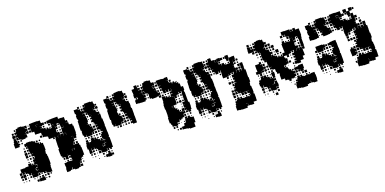

<svg xmlns="http://www.w3.org/2000/svg" viewBox="-12 -1280 4003 1998"><g transform="rotate(-20 1989.0 -281.0)"><path d="M142 -490H138V-469H114V-493H135V-499H114V-523H135V-530H115V-552H135V-562H142V-585H164V-593H208V-586H231V-561H233V-584H259V-558H236V-553H258V-529H236V-524H259V-498H233V-521H229V-498H209V-497H232V-465H209V-458H164V-443H148V-459H163V-467H142ZM723 -149H724V-93H709V-78H689V-68H682V-45H661V-40H675V-22H657V-36H654V-13H650V13H628V21H584V12H563V-11H558V11H536V19H496V-21H501V-44H499V-78H526V-81H566V-78H587V-80H589V-101H586V-138H563V-159H562V-135H560V-107H532V-135H530V-136H501V-156H491V-185H490V-237H498V-251H496V-291H497V-320H498V-349H502V-371H478V-370H495V-352H477V-369H434V-395H430V-403H408V-408H383V-434H379V-460H345V-461H316V-495H290V-523H288V-559H290V-587H319V-588H383V-585H410V-559H414V-554H439V-528H414V-523H386V-521H406V-501H387V-499H414V-494H439V-475H448V-489H464V-475H480V-469H497V-470H502V-495H528V-498H503V-523H498V-526H471V-556H498V-559H527V-560H595V-535H630V-533H658V-493H678V-469H654V-467H682V-444H689V-440H715V-416H721V-336H717V-310H710V-287H682V-310H681V-286H662V-285H680V-257H661V-250H675V-232H657V-246H654V-227H712V-204H719V-178H723ZM118 -579H134V-563H118ZM271 -576H281V-566H271ZM378 -553V-554H352V-531H354V-553ZM86 -551H106V-531H86ZM266 -551H286V-531H266ZM446 -551H466V-531H446ZM81 -526H111V-496H81ZM265 -522H287V-500H265ZM477 -520H495V-502H477ZM434 -519V-503H418V-519ZM561 -493V-466H535V-462H557V-440H535V-432H534V-411H536V-406H561V-376H536V-375H560V-353H561V-376H590V-407H592V-435H620V-463H619V-438H593V-464H589V-487H583V-474H569V-488H582V-495H564V-493ZM134 -413H121V-396H71V-446H78V-469H84V-493H108V-469H114V-446H117V-460H135V-442H121V-429H134ZM531 -493H530V-470H531ZM480 -487H492V-475H480ZM570 -457H582V-445H570ZM377 -410H355V-432H377ZM149 -428H163V-414H149ZM569 -428H583V-414H569ZM552 -415H540V-427H552ZM360 -208H363V-179H364V-123H357V-100H354V-43H318V-47H292V-68H286V-51H266V-68H253V-71H227V-50H205V-72H226V-77H205V-72H202V-45H170V-47H142V-75H167V-76H141V-101H137V-80H115V-102H107V-108H83V-130H77V-110H55V-130H49V-108H23V-134H45V-172H87V-171H101V-176H139V-198H173V-174H179V-173H202V-195H222V-197H202V-225H222V-232H207V-250H225V-235H231V-253H228V-259H204V-283H227V-286H201V-312H197V-368H195V-352H177V-370H193V-376H171V-406H193V-414H239V-411H266V-402H287V-383H297V-400H315V-382H298V-376H321V-356H328V-369H344V-356H361V-328H363V-274H356V-251H353V-235H360ZM567 -400H585V-382H567ZM329 -384V-398H343V-384ZM617 -375H591V-352H593V-374H617ZM621 -372H619V-352H621ZM532 -353V-371H530V-353ZM162 -367V-355H150V-367ZM166 -321H146V-341H166ZM177 -340H195V-322H177ZM675 -318H662V-316H675ZM142 -315H170V-287H142ZM195 -292H177V-310H195ZM143 -284H169V-258H143ZM194 -279V-263H178V-279ZM690 -265V-277H702V-265ZM706 -231H686V-251H706ZM195 -232H177V-250H195ZM150 -247H162V-235H150ZM162 -205H150V-217H162ZM191 -216V-206H181V-216ZM648 -173H651V-194H628V-193H648ZM624 -189H621V-173H624ZM179 -188H193V-174H179ZM227 -144H229V-167H208V-162H227ZM223 -140H208V-133H223ZM507 -130H525V-112H507ZM567 -130H585V-112H567ZM198 -110H204V-129H198ZM223 -109H205V-105H223ZM81 -76H51V-106H81ZM48 -79H24V-103H48ZM538 -83V-99H554V-83ZM102 -85H90V-97H102ZM582 -97V-85H570V-97ZM519 -94V-88H513V-94ZM77 -50H55V-72H77ZM45 -52H27V-70H45ZM135 -52H117V-70H135ZM253 -54H239V-68H253ZM91 -56V-66H101V-56ZM692 -57V-65H700V-57ZM317 -20H295V-42H317ZM236 -21V-41H256V-21ZM208 -23V-39H224V-23ZM284 -23H268V-39H284ZM343 -24H329V-38H343ZM102 -25H90V-37H102ZM702 -25H690V-37H702ZM161 -26H151V-36H161ZM40 -27H32V-35H40ZM70 -27H62V-35H70ZM182 -27V-35H190V-27ZM200 -17H228V-19H264V17H228V15H200ZM678 -13V11H654V-13ZM197 10H175V-12H197ZM314 7H298V-9H314ZM281 4H271V-6H281Z M1029 -187V-176H1034V-96H1033V-67H1018V-52H1000V-67H989V-51H969V-71H985V-73H966V-44H932V-48H906V-73H901V-79H877V-100H868V-108H846V-127H842V-108H816V-128H813V-107H785V-128H776V-174H782V-198H816V-174H817V-193H837V-203H843V-227H875V-204H879V-221H899V-204H912V-193H931V-175H938V-192H958V-232H969V-251H987V-260H968V-282H987V-283H961V-289H937V-313H959V-319H937V-343H959V-346H934V-370H928V-381H909V-401H925V-412H910V-430H925V-440H908V-462H926V-463H901V-485H898V-472H880V-490H893V-497H875V-525H893V-526H874V-556H898V-561H879V-581H899V-562H900V-590H968V-585H993V-560H998V-524H1022V-498H996V-522H990V-500H972V-493H991V-470H998V-463H1021V-439H1001V-437H1025V-405H1024V-382H1030V-353H1031V-309H1029V-293H1031V-235H1033V-187ZM779 -321H782V-337H775V-385H777V-413H778V-442H786V-461H779V-501H785V-519H777V-563H819V-581H839V-561H821V-553H841V-529H847V-525H873V-497H847V-494H872V-468H847V-467H875V-441H879V-401H871V-379H856V-377H875V-356H880V-370H898V-352H884V-343H901V-319H884V-318H906V-284H881V-281H899V-261H879V-279H875V-255H813V-279H810V-260H788V-281H779ZM855 -575H863V-567H855ZM849 -551H869V-531H849ZM1000 -550H1018V-532H1000ZM968 -519H967V-504H968ZM1015 -487V-475H1003V-487ZM882 -458H896V-444H882ZM930 -445H931V-458H930ZM893 -425V-417H885V-425ZM915 -357V-365H923V-357ZM930 -320H908V-342H930ZM929 -311V-291H909V-311ZM930 -260H908V-282H930ZM940 -280H958V-262H940ZM868 -250V-232H850V-250ZM821 -249H837V-233H821ZM927 -249V-233H911V-249ZM792 -234V-248H806V-234ZM942 -248H956V-234H942ZM895 -247V-235H883V-247ZM811 -199H787V-223H811ZM912 -218H926V-204H912ZM955 -217V-205H943V-217ZM833 -215V-207H825V-215ZM966 -168V-136H984V-139H967V-163H984V-168H966V-190H960V-170H943V-168ZM961 -109H964V-134H943V-132H960V-110H938V-127H936V-109H937V-105H961ZM814 -76H784V-106H814ZM839 -81H819V-101H839ZM866 -84H852V-98H866ZM901 -49H877V-73H901ZM838 -52H820V-70H838ZM807 -53H791V-69H807ZM863 -57H855V-65H863ZM968 -20V-42H990V-20ZM928 -22H910V-40H928ZM1003 -25V-37H1015V-25ZM834 -26H824V-36H834ZM945 -27V-35H953V-27ZM802 -28H796V-34H802ZM856 -28V-34H862V-28ZM935 -15H961V-19H997V17H961V13H935ZM1020 10H998V-12H1020ZM924 4H914V-6H924ZM863 3H855V-5H863Z M1349 -404V-382H1355V-310H1354V-292H1355V-220H1313V-231H1294V-251H1313V-260H1293V-282H1313V-284H1287V-311H1285V-290H1263V-312H1284V-320H1263V-342H1284V-347H1260V-371H1254V-381H1234V-401H1251V-412H1235V-430H1251V-441H1234V-461H1251V-463H1226V-486H1223V-472H1205V-490H1219V-497H1200V-525H1219V-527H1200V-555H1223V-561H1204V-581H1224V-562H1226V-589H1254V-591H1294V-585H1318V-560H1323V-524H1347V-498H1321V-522H1315V-500H1297V-494H1317V-470H1323V-464H1347V-438H1351V-404ZM1209 -344H1227V-318H1231V-284H1207V-281H1224V-261H1204V-278H1200V-255H1138V-279H1136V-259H1112V-282H1105V-320H1108V-338H1101V-384H1102V-413H1103V-442H1111V-462H1105V-500H1110V-520H1103V-562H1143V-582H1165V-560H1145V-554H1167V-529H1172V-526H1199V-496H1172V-493H1196V-469H1172V-467H1200V-442H1205V-400H1197V-378H1201V-356H1205V-370H1223V-352H1209ZM1179 -576H1189V-566H1179ZM1174 -551H1194V-531H1174ZM1325 -550H1343V-532H1325ZM1293 -519H1292V-504H1293ZM1341 -488V-474H1327V-488ZM1207 -458H1221V-444H1207ZM1254 -444H1256V-458H1254ZM1218 -425V-417H1210V-425ZM1240 -357V-365H1248V-357ZM1255 -320H1233V-342H1255ZM1254 -311V-291H1234V-311ZM1256 -259H1232V-283H1256ZM1283 -262H1265V-280H1283ZM1194 -231H1174V-251H1194ZM1252 -233H1236V-249H1252ZM1282 -233H1266V-249H1282ZM1161 -234H1147V-248H1161ZM1219 -236H1209V-246H1219Z M1684 -403V-379H1660V-399H1638V-395H1586V-404H1565V-438H1567V-459H1560V-468H1539V-492H1536V-467H1511V-463H1534V-439H1517V-432H1533V-410H1517V-396H1467V-398H1439V-401H1412V-441H1439V-443H1424V-459H1440V-444H1448V-461H1442V-463H1414V-499H1418V-525H1416V-557H1443V-560H1446V-587H1478V-560H1481V-526H1507V-496H1482V-495H1506V-470H1508V-495H1533V-499H1510V-523H1533V-560H1540V-583H1560V-593H1604V-587H1628V-561H1632V-556H1657V-526H1632V-523H1654V-499H1631V-494H1655V-468H1632V-467H1658V-443H1663V-460H1681V-442H1664V-434H1685V-408H1664V-403ZM1484 -579H1500V-563H1484ZM1516 -577H1528V-565H1516ZM1929 -238H1939V-184H1936V-157H1926V-137H1898V-157H1892V-141H1872V-161H1888V-168H1869V-194H1885V-197H1868V-225H1885V-227H1868V-255H1895V-348H1898V-370H1892V-351H1872V-370H1866V-347H1841V-342H1835V-318H1811V-282H1808V-255H1780V-253H1753V-251H1772V-231H1756V-230H1781V-211H1786V-217H1798V-205H1792V-199H1810V-175H1816V-169H1838V-195H1866V-167H1840V-163H1864V-139H1840V-133H1838V-105H1817V-96H1798V-85H1786V-96H1778V-75H1750V-73H1749V-44H1715V-48H1689V-71H1682V-91H1672V-151H1677V-176H1679V-244H1675V-298H1680V-323H1685V-378H1719V-356H1722V-371H1742V-356H1755V-368H1769V-354H1757V-351H1779V-374H1803V-380H1781V-402H1803V-409H1780V-432H1774V-409H1750V-432H1746V-407H1718V-433H1714V-469H1690V-493H1713V-497H1688V-523H1684V-559H1720V-558H1749V-554H1775V-558H1809V-524H1783V-523H1804V-500H1811V-493H1834V-477H1842V-491H1862V-477H1877V-486H1887V-476H1878V-468H1899V-450H1911V-412H1933V-370H1926V-348H1929ZM1482 -551H1502V-531H1482ZM1512 -551H1532V-531H1512ZM1664 -549H1680V-533H1664ZM1661 -522H1683V-500H1661ZM1630 -521H1627V-500H1630ZM1812 -521H1832V-501H1812ZM1678 -487V-475H1666V-487ZM1693 -460H1711V-442H1693ZM1559 -444H1545V-458H1559ZM1806 -432H1804V-410H1806ZM1558 -415H1546V-427H1558ZM1708 -427V-415H1696V-427ZM1711 -382H1693V-400H1711ZM1755 -398H1769V-384H1755ZM1726 -385V-397H1738V-385ZM1782 -348V-346H1803V-348ZM1807 -320H1809V-342H1807ZM1874 -339H1890V-323H1874ZM1845 -338H1859V-324H1845ZM1816 -295V-307H1828V-295ZM1858 -307V-295H1846V-307ZM1886 -305V-297H1878V-305ZM1840 -283H1864V-259H1840ZM1831 -262H1813V-280H1831ZM1890 -263H1874V-279H1890ZM1752 -250H1750V-235H1752ZM1848 -237V-245H1856V-237ZM1795 -244V-238H1789V-244ZM1857 -206H1847V-216H1857ZM1816 -187H1828V-175H1816ZM1842 -111V-131H1862V-111ZM1904 -129H1920V-113H1904ZM1876 -115V-127H1888V-115ZM1893 -84H1905V-78H1929V-44H1928V-15H1913V30H1851V23H1828V17H1804V14H1777V-16H1804V-19H1810V-43H1830V-53H1835V-78H1859V-79H1840V-103H1864V-84H1871V-102H1893ZM1916 -95V-87H1908V-95ZM1755 -54V-68H1769V-54ZM1817 -56V-66H1827V-56ZM1789 -58V-64H1795V-58ZM1711 -22H1693V-40H1711ZM1741 -22H1723V-40H1741ZM1772 9H1752V-11H1772ZM1738 5H1726V-7H1738Z M2245 -187H2241V-176H2246V-96H2245V-67H2230V-52H2212V-67H2201V-51H2181V-71H2197V-73H2178V-44H2144V-48H2118V-73H2113V-79H2089V-100H2080V-108H2058V-127H2054V-108H2028V-128H2025V-107H1997V-128H1988V-174H1994V-198H2028V-174H2029V-193H2049V-203H2055V-227H2087V-204H2091V-221H2111V-204H2124V-193H2143V-175H2150V-192H2170V-232H2181V-251H2199V-260H2180V-282H2199V-283H2173V-289H2149V-313H2171V-319H2149V-343H2171V-346H2146V-370H2140V-381H2121V-401H2137V-412H2122V-430H2137V-440H2120V-462H2138V-463H2113V-485H2110V-472H2092V-490H2105V-497H2087V-525H2105V-526H2086V-556H2110V-561H2091V-581H2111V-562H2112V-590H2180V-585H2205V-560H2210V-524H2234V-498H2208V-522H2202V-500H2184V-493H2203V-470H2210V-463H2233V-439H2213V-437H2237V-405H2236V-382H2242V-353H2243V-309H2241V-293H2243V-235H2245ZM2598 -215V-194H2595V-171H2601V-143H2603V-99H2599V-86H2606V-36H2605V-7H2568V16H2534V13H2507V-10H2505V13H2492V30H2430V27H2403V23H2377V-25H2384V-48H2404V-49H2389V-73H2409V-83H2418V-104H2444V-83H2452V-100H2470V-82H2482V-79H2501V-81H2541V-76H2556V-84H2544V-98H2558V-86H2563V-99H2559V-110H2540V-132H2559V-134H2534V-136H2508V-134H2474V-157H2473V-139H2449V-162H2443V-139H2419V-163H2442V-168H2418V-194H2437V-204H2424V-218H2437V-231H2421V-251H2441V-235H2446V-256H2468V-260H2450V-282H2464V-289H2449V-313H2464V-317H2447V-345H2471V-351H2477V-372H2454V-370H2470V-352H2452V-368H2442V-350H2420V-368H2418V-344H2389V-343H2353V-379H2355V-407H2356V-431H2351V-411H2331V-429H2326V-406H2296V-429H2289V-439H2269V-463H2287V-466H2266V-493H2263V-498H2238V-524H2263V-527H2237V-555H2263V-559H2264V-588H2298V-559H2299V-557H2327V-530H2329V-553H2353V-529H2330V-528H2354V-558H2388V-524H2358V-500H2360V-494H2384V-476H2388V-494H2414V-476H2426V-469H2442V-470H2475V-497H2476V-523H2473V-499H2449V-523H2443V-559H2479V-526H2504V-528H2538V-494H2534V-468H2508V-494H2507V-468H2508V-434H2488V-433H2503V-409H2488V-408H2508V-375H2535V-349H2539V-373H2563V-354H2567V-375H2595V-354H2604V-308H2603V-267H2607V-215ZM1991 -321H1994V-337H1987V-385H1989V-413H1990V-442H1998V-461H1991V-501H1997V-519H1989V-563H2031V-581H2051V-561H2033V-553H2053V-529H2059V-525H2085V-497H2059V-494H2084V-468H2059V-467H2087V-441H2091V-401H2083V-379H2068V-377H2087V-356H2092V-370H2110V-352H2096V-343H2113V-319H2096V-318H2118V-284H2093V-281H2111V-261H2091V-279H2087V-255H2025V-279H2022V-260H2000V-281H1991ZM2212 -580H2230V-562H2212ZM2243 -579H2259V-563H2243ZM2067 -575H2075V-567H2067ZM2389 -553H2413V-529H2389ZM2061 -551H2081V-531H2061ZM2212 -550H2230V-532H2212ZM2422 -550H2440V-532H2422ZM2380 -520V-502H2362V-520ZM2180 -519H2179V-504H2180ZM2403 -513V-509H2399V-513ZM2262 -470H2240V-492H2262ZM2541 -491H2561V-471H2541ZM2454 -474V-488H2468V-474ZM2227 -487V-475H2215V-487ZM2435 -485V-477H2427V-485ZM2512 -442V-460H2530V-442ZM2243 -443V-459H2259V-443ZM2094 -458H2108V-444H2094ZM2142 -445H2143V-458H2142ZM2558 -458V-444H2544V-458ZM2596 -436V-376H2566V-436ZM2539 -433H2563V-409H2539ZM2260 -412H2242V-430H2260ZM2288 -414H2274V-428H2288ZM2105 -425V-417H2097V-425ZM2533 -379H2509V-403H2533ZM2562 -402V-380H2540V-402ZM2348 -384H2334V-398H2348ZM2507 -374H2505V-351H2507ZM2127 -357V-365H2135V-357ZM2142 -320H2120V-342H2142ZM2391 -341H2411V-321H2391ZM2427 -335H2435V-327H2427ZM2141 -311V-291H2121V-311ZM2435 -297H2427V-305H2435ZM2404 -304V-298H2398V-304ZM2413 -259H2389V-283H2413ZM2142 -260H2120V-282H2142ZM2442 -260H2420V-282H2442ZM2152 -280H2170V-262H2152ZM2080 -250V-232H2062V-250ZM2033 -249H2049V-233H2033ZM2139 -249V-233H2123V-249ZM2004 -234V-248H2018V-234ZM2154 -248H2168V-234H2154ZM2107 -247V-235H2095V-247ZM2023 -199H1999V-223H2023ZM2124 -218H2138V-204H2124ZM2167 -217V-205H2155V-217ZM2045 -215V-207H2037V-215ZM2398 -208V-214H2404V-208ZM2412 -170H2390V-192H2412ZM2178 -168V-136H2196V-139H2179V-163H2196V-168H2178V-190H2172V-170H2155V-168ZM2414 -138H2388V-164H2414ZM2173 -109H2176V-134H2155V-132H2172V-110H2150V-127H2148V-109H2149V-105H2173ZM2534 -108H2508V-134H2534ZM2389 -133H2413V-109H2389ZM2479 -133H2503V-109H2479ZM2423 -113V-129H2439V-113ZM2455 -115V-127H2467V-115ZM2026 -76H1996V-106H2026ZM2051 -81H2031V-101H2051ZM2078 -84H2064V-98H2078ZM2408 -98V-84H2394V-98ZM2514 -84V-98H2528V-84ZM2495 -95V-87H2487V-95ZM2113 -49H2089V-73H2113ZM2050 -52H2032V-70H2050ZM2019 -53H2003V-69H2019ZM2075 -57H2067V-65H2075ZM2180 -20V-42H2202V-20ZM2140 -22H2122V-40H2140ZM2227 -25H2215V-37H2227ZM2046 -26H2036V-36H2046ZM2157 -27V-35H2165V-27ZM2014 -28H2008V-34H2014ZM2068 -28V-34H2074V-28ZM2147 -15H2173V-19H2209V17H2173V13H2147ZM2500 -18H2492V-15H2500ZM2136 4H2126V-6H2136ZM2075 3H2067V-5H2075Z M3061 -97H3019V-79H2995V-97H2983V-101H2957V-123H2919V-179H2923V-194H2900V-218H2894V-247H2893V-251H2867V-260H2846V-282H2867V-285H2841V-311H2837V-350H2816V-372H2834V-373H2809V-400H2806V-442H2810V-458H2806V-442H2788V-460H2804V-465H2781V-487H2777V-471H2757V-491H2773V-498H2754V-524H2773V-529H2755V-553H2776V-562H2781V-587H2806V-592H2848V-585H2871V-561H2877V-551H2897V-531H2877V-524H2900V-498H2874V-521H2869V-499H2850V-495H2871V-471H2877V-465H2901V-440H2906V-432H2928V-410H2906V-402H2905V-383H2907V-401H2927V-383H2939V-375H2961V-355H2970V-368H2984V-355H2999V-369H3015V-353H3001V-350H3020V-378H3047V-400H3046V-429H3045V-473H3054V-494H3080V-473H3119V-470H3142V-496H3169V-497H3143V-523H3139V-525H3111V-552H3079V-529H3055V-553H3078V-590H3116V-588H3174V-560H3203V-585H3231V-564H3270V-535H3271V-487H3266V-462H3262V-376H3232V-462H3228V-487H3224V-474H3210V-488H3223V-494H3205V-493H3201V-467H3176V-432H3173V-410H3176V-404H3200V-378H3176V-375H3201V-351H3203V-375H3231V-349H3234V-374H3260V-348H3235V-320H3236V-282H3212V-246H3175V-223H3139V-226H3112V-256H3135V-262H3118V-280H3134V-292H3118V-310H3134V-319H3115V-343H3138V-350H3143V-372H3120V-370H3136V-352H3118V-368H3109V-349H3085V-343H3049V-344H3026V-328H3034V-315H3051V-287H3034V-284H3050V-258H3026V-252H2994V-234H3000V-227H3023V-207H3033V-194H3050V-175H3059V-189H3075V-173H3061V-165H3081V-137H3061V-134H3080V-108H3061ZM2695 -583H2719V-559H2695ZM3177 -581H3197V-561H3177ZM2758 -562V-580H2776V-562ZM2732 -576H2742V-566H2732ZM2752 -496H2725V-493H2689V-529H2692V-556H2722V-529H2725V-526H2752ZM2727 -551H2747V-531H2727ZM3088 -550H3106V-532H3088ZM2905 -523H2929V-499H2905ZM3116 -522H3138V-500H3116ZM3061 -505V-517H3073V-505ZM2933 -495H2961V-467H2933ZM2749 -493V-469H2725V-493ZM3172 -470H3173V-493H3172ZM2877 -491H2897V-471H2877ZM2907 -491H2927V-471H2907ZM3103 -487V-475H3091V-487ZM3133 -487V-475H3121V-487ZM2937 -461H2957V-441H2937ZM3177 -461H3197V-441H3177ZM2759 -459H2775V-443H2759ZM2925 -459V-443H2909V-459ZM3211 -445V-457H3223V-445ZM2961 -437H2993V-405H2961ZM3226 -412H3208V-430H3226ZM2790 -414V-428H2804V-414ZM2772 -426V-416H2762V-426ZM2952 -426V-416H2942V-426ZM3191 -425V-417H3183V-425ZM3227 -381H3207V-401H3227ZM2806 -382H2788V-400H2806ZM2939 -399H2955V-383H2939ZM2985 -399V-383H2969V-399ZM3000 -398H3014V-384H3000ZM2711 -357H2756V-372H2778V-350H2763V-346H2782V-318H2784V-284H2762V-282H2778V-260H2756V-276H2754V-254H2720V-257H2693V-285H2712V-305H2711ZM3171 -372V-351H3173V-372ZM2838 -351H2839V-368H2838ZM2793 -357V-365H2801V-357ZM2808 -320H2786V-342H2808ZM3056 -342H3078V-320H3056ZM3092 -326V-336H3102V-326ZM2809 -289H2785V-313H2809ZM2837 -291H2817V-311H2837ZM3103 -295H3091V-307H3103ZM2809 -259H2785V-283H2809ZM3078 -260H3056V-282H3078ZM2819 -279H2835V-263H2819ZM2748 -252V-230H2726V-252ZM2848 -232V-250H2866V-232ZM2835 -233H2819V-249H2835ZM3105 -233H3089V-249H3105ZM3000 -248H3014V-234H3000ZM2701 -247H2713V-235H2701ZM2803 -247V-235H2791V-247ZM2772 -246V-236H2762V-246ZM3040 -244V-238H3034V-244ZM2844 -194H2840V-228H2874V-194H2870V-168H2847V-162H2868V-140H2847V-134H2870V-108H2874V-74H2844V-44H2810V-47H2783V-74H2780V-101H2779V-79H2755V-101H2747V-108H2724V-130H2719V-109H2695V-131H2687V-171H2695V-193H2717V-201H2723V-225H2751V-204H2754V-224H2780V-204H2790V-196H2812V-175H2819V-189H2835V-173H2821V-171H2844ZM2790 -218H2804V-204H2790ZM3103 -217V-205H3091V-217ZM2832 -216V-206H2822V-216ZM2710 -214V-208H2704V-214ZM3182 -156H3173V-135H3141V-156H3138V-140H3116V-162H3132V-165H3111V-167H3083V-195H3111V-197H3132V-206H3182ZM3085 -163H3109V-139H3085ZM3174 -134H3200V-108H3174ZM2816 -108H2844V-131H2838V-110H2816ZM3147 -131H3167V-111H3147ZM3106 -130V-112H3088V-130ZM3132 -126V-116H3122V-126ZM2720 -78H2694V-104H2720ZM3269 -56H3272V-6H3268V20H3226V13H3203V-9H3200V12H3174V16H3159V31H3095V25H3071V21H3045V-23H3052V-46H3071V-52H3058V-70H3076V-57H3077V-81H3084V-104H3110V-84H3117V-101H3137V-84H3150V-78H3167V-81H3207V-77H3225V-83H3269ZM3195 -99V-83H3179V-99ZM2743 -85H2731V-97H2743ZM3223 -85H3211V-97H3223ZM3071 -95V-87H3063V-95ZM3034 -94H3040V-88H3034ZM3160 -94V-88H3154V-94ZM2778 -50H2756V-72H2778ZM2717 -51H2697V-71H2717ZM2867 -51H2847V-71H2867ZM2733 -57V-65H2741V-57ZM3010 -58H3004V-64H3010ZM3040 -58H3034V-64H3040ZM2867 -21H2847V-41H2867ZM2804 -24H2790V-38H2804ZM3043 -25H3031V-37H3043ZM2742 -26H2732V-36H2742ZM2711 -27H2703V-35H2711ZM2824 -28V-34H2830V-28ZM2840 12H2814V-14H2840ZM2800 2H2794V-4H2800ZM2739 1H2735V-3H2739Z M3434 -525H3452V-526H3433V-556H3457V-561H3438V-581H3458V-562H3459V-590H3527V-585H3552V-560H3557V-524H3581V-498H3555V-522H3549V-500H3531V-493H3550V-470H3557V-463H3580V-439H3560V-437H3584V-405H3560V-399H3532V-397H3484V-412H3469V-430H3484V-440H3467V-462H3485V-463H3460V-485H3457V-472H3439V-490H3452V-497H3434ZM3945 -215V-194H3942V-171H3948V-143H3950V-99H3946V-86H3953V-36H3952V-7H3915V16H3881V13H3854V-10H3852V13H3839V30H3777V27H3750V23H3724V-22H3709V-40H3727V-25H3731V-48H3751V-49H3736V-73H3756V-83H3765V-104H3791V-83H3799V-100H3817V-82H3829V-79H3848V-81H3888V-76H3903V-84H3891V-98H3905V-86H3910V-99H3906V-110H3887V-132H3906V-134H3881V-136H3855V-134H3821V-157H3820V-139H3796V-162H3790V-139H3766V-163H3789V-168H3765V-194H3784V-204H3771V-218H3784V-231H3768V-251H3788V-235H3793V-256H3815V-260H3797V-282H3811V-289H3796V-313H3811V-317H3794V-345H3818V-351H3824V-372H3801V-370H3817V-352H3799V-368H3789V-350H3767V-368H3765V-344H3736V-343H3733V-316H3703V-343H3700V-379H3702V-407H3703V-431H3698V-411H3678V-429H3673V-406H3643V-429H3636V-439H3616V-463H3634V-466H3613V-493H3610V-498H3585V-524H3610V-527H3584V-555H3610V-559H3611V-588H3640V-589H3676V-586H3733V-558H3735V-524H3705V-500H3707V-494H3731V-476H3735V-494H3761V-476H3773V-469H3789V-470H3822V-497H3823V-523H3820V-499H3796V-523H3790V-553H3760V-589H3796V-559H3821V-588H3855V-554H3826V-526H3853V-497H3854V-468H3855V-434H3835V-433H3850V-409H3835V-408H3855V-375H3882V-349H3886V-373H3910V-354H3914V-375H3942V-354H3951V-308H3950V-267H3954V-215ZM3338 -501H3344V-519H3336V-563H3378V-581H3398V-561H3380V-553H3400V-529H3406V-525H3432V-497H3406V-494H3431V-468H3406V-467H3434V-441H3438V-401H3412V-397H3364V-400H3337V-442H3345V-461H3338ZM3858 -581H3878V-561H3858ZM3559 -580H3577V-562H3559ZM3590 -579H3606V-563H3590ZM3414 -575H3422V-567H3414ZM3701 -528V-556H3676V-553H3674V-530H3676V-553H3700V-529H3677V-528ZM3760 -529H3736V-553H3760ZM3408 -551H3428V-531H3408ZM3559 -550H3577V-532H3559ZM3769 -550H3787V-532H3769ZM3727 -520V-502H3709V-520ZM3527 -519H3526V-504H3527ZM3746 -509V-513H3750V-509ZM3855 -494H3881V-468H3855ZM3609 -470H3587V-492H3609ZM3801 -474V-488H3815V-474ZM3574 -487V-475H3562V-487ZM3782 -485V-477H3774V-485ZM3859 -442V-460H3877V-442ZM3590 -443V-459H3606V-443ZM3441 -458H3455V-444H3441ZM3489 -445H3490V-458H3489ZM3891 -458H3905V-444H3891ZM3886 -433H3910V-409H3886ZM3607 -412H3589V-430H3607ZM3635 -414H3621V-428H3635ZM3452 -425V-417H3444V-425ZM3913 -406H3943V-376H3913ZM3880 -379H3856V-403H3880ZM3909 -402V-380H3887V-402ZM3681 -398H3695V-384H3681ZM3854 -374H3852V-351H3854ZM3738 -341H3758V-321H3738ZM3774 -335H3782V-327H3774ZM3465 -318V-284H3440V-281H3458V-261H3438V-279H3434V-255H3372V-279H3369V-260H3347V-282H3366V-323H3440V-318ZM3592 -187H3588V-176H3593V-96H3592V-67H3577V-52H3559V-67H3548V-51H3528V-71H3544V-73H3525V-44H3491V-48H3465V-73H3460V-79H3436V-100H3427V-108H3405V-127H3401V-108H3375V-128H3372V-107H3344V-128H3335V-174H3341V-198H3375V-174H3376V-193H3396V-203H3402V-227H3434V-204H3438V-221H3458V-204H3471V-193H3490V-175H3497V-192H3517V-232H3528V-251H3546V-260H3527V-282H3546V-283H3520V-289H3496V-313H3520V-319H3548V-321H3588V-293H3590V-235H3592ZM3706 -313H3730V-289H3706ZM3468 -291V-311H3488V-291ZM3782 -297H3774V-305H3782ZM3751 -304V-298H3745V-304ZM3760 -259H3736V-283H3760ZM3467 -282H3489V-260H3467ZM3729 -282V-260H3707V-282ZM3789 -260H3767V-282H3789ZM3499 -280H3517V-262H3499ZM3427 -250V-232H3409V-250ZM3380 -249H3396V-233H3380ZM3486 -249V-233H3470V-249ZM3351 -234V-248H3365V-234ZM3501 -248H3515V-234H3501ZM3454 -247V-235H3442V-247ZM3370 -199H3346V-223H3370ZM3471 -218H3485V-204H3471ZM3514 -217V-205H3502V-217ZM3392 -215V-207H3384V-215ZM3751 -214V-208H3745V-214ZM3740 -109V-99H3696V-128H3695V-174H3709V-190H3727V-174H3737V-192H3759V-170H3741V-164H3761V-138H3741V-133H3760V-109ZM3525 -168V-136H3543V-139H3526V-163H3543V-168H3525V-190H3519V-170H3502V-168ZM3520 -109H3523V-134H3502V-132H3519V-110H3497V-127H3495V-109H3496V-105H3520ZM3881 -108H3855V-134H3881ZM3826 -133H3850V-109H3826ZM3770 -113V-129H3786V-113ZM3802 -115V-127H3814V-115ZM3373 -76H3343V-106H3373ZM3398 -81H3378V-101H3398ZM3425 -84H3411V-98H3425ZM3755 -98V-84H3741V-98ZM3861 -84V-98H3875V-84ZM3842 -95V-87H3834V-95ZM3460 -49H3436V-73H3460ZM3397 -52H3379V-70H3397ZM3366 -53H3350V-69H3366ZM3422 -57H3414V-65H3422ZM3721 -64V-58H3715V-64ZM3527 -20V-42H3549V-20ZM3487 -22H3469V-40H3487ZM3574 -25H3562V-37H3574ZM3393 -26H3383V-36H3393ZM3504 -27V-35H3512V-27ZM3361 -28H3355V-34H3361ZM3415 -28V-34H3421V-28ZM3494 -15H3520V-19H3556V17H3520V13H3494ZM3847 -18H3839V-15H3847ZM3483 4H3473V-6H3483ZM3422 3H3414V-5H3422Z"/></g></svg>

Font: Rubik-Storm
Style: Regular
Weight: 400
Designer: NaN (generative design), Hubert & Fischer (Rubik source font outlines)
Foundry: NaN, Hubert & Fischer
Version: Version 1.000